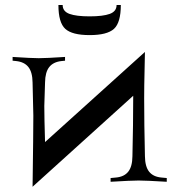

<svg xmlns="http://www.w3.org/2000/svg" viewBox="-20 -711 702 751"><path d="M156.2 -155.3 546.9 -507.8Q546.9 -491.7 545.4 -432.6Q543.9 -373.5 543.9 -327.6Q543.9 -227.1 546.9 -100.1Q547.4 -59.6 563.2 -39.6Q579.1 -19.5 611.3 -16.6L632.3 -14.6V0Q550.8 -4.9 522.5 -4.9Q494.1 -4.9 412.6 0V-14.6L433.6 -16.6Q465.8 -19.5 481.7 -39.6Q497.6 -59.6 498 -100.1Q501 -227.1 501 -328.1V-336.4L107.4 19.5Q110.4 -195.3 110.4 -258.8Q110.4 -282.7 107.4 -388.2Q106.9 -428.7 91.1 -448.7Q75.2 -468.8 43 -472.2L29.3 -473.6V-488.3Q104 -483.4 131.8 -483.4Q159.7 -483.4 234.4 -488.3V-473.6L220.7 -472.2Q188.5 -468.8 172.6 -448.7Q156.7 -428.7 156.2 -388.2Q156.2 -375 154.8 -343.8Q153.3 -312.5 153.3 -296.4Q153.3 -250.5 156.2 -155.3ZM436 -691.4H452.6Q452.6 -622.6 425.8 -598.1Q398.9 -573.7 330.6 -573.7Q262.2 -573.7 235.4 -598.1Q208.5 -622.6 208.5 -691.4H225.1Q225.1 -666.5 251.7 -656.7Q278.3 -647 330.6 -647Q382.8 -647 409.4 -656.7Q436 -666.5 436 -691.4Z"/></svg>

Font: Flanker
Style: Regular
Weight: 400
Designer: Flanker
Foundry: Flanker
Version: Version 2.027